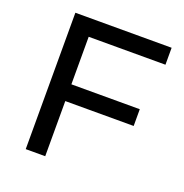

<svg xmlns="http://www.w3.org/2000/svg" viewBox="-126 -813 887 926"><g transform="rotate(20 317.5 -350.0)"><path d="M205 -613V-369H556V-283H205V0H105V-700H599V-613Z"/></g></svg>

Font: APTA Sans Medium
Style: Bold
Weight: 500
Version: Version 7.200